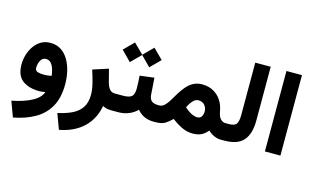

<svg xmlns="http://www.w3.org/2000/svg" viewBox="-107 -998 2569 1577"><g transform="rotate(15 1177.0 -209.5)"><path d="M429.2 -108.4Q429.2 5.9 387 81.5Q344.7 157.2 267.6 201.7Q190.4 246.1 85 266.1L36.6 135.7Q136.2 116.7 203.4 81.5Q270.5 46.4 288.6 -4.9Q276.4 -2.4 263.2 -0.7Q250 1 239.3 1Q146.5 1 93.3 -40Q40 -81.1 40 -174.8Q40 -213.9 51.8 -254.6Q63.5 -295.4 86.9 -329.8Q110.4 -364.3 145 -385.3Q179.7 -406.2 225.6 -406.2Q278.3 -406.2 316.7 -380.9Q355 -355.5 379.9 -313Q404.8 -270.5 417 -217.3Q429.2 -164.1 429.2 -108.4ZM237.3 -139.6Q258.3 -139.6 275.6 -142.1Q293 -144.5 304.2 -147Q301.3 -171.9 293 -200.2Q284.7 -228.5 268.3 -248.8Q252 -269 224.6 -269Q201.2 -269 187.7 -253.4Q174.3 -237.8 168.9 -216.8Q163.6 -195.8 163.6 -180.2Q163.6 -153.8 184.8 -146.7Q206.1 -139.6 237.3 -139.6Z M849.1 0Q804.7 0 775.9 -17.1Q756.3 95.2 679.9 168.5Q603.5 241.7 476.1 266.1L427.7 135.7Q498.5 120.6 549.6 95.5Q600.6 70.3 628.4 28.3Q656.2 -13.7 656.2 -80.1Q656.2 -124.5 642.1 -179.9Q627.9 -235.4 611.8 -283.2L743.2 -325.7L771.5 -215.3Q779.8 -184.1 795.9 -162.6Q812 -141.1 843.8 -141.1H862.8V0Z M894.5 -588.9 977.5 -506.8 1059.6 -588.9 1143.1 -505.9 1059.6 -421.9 977.5 -504.9 894.5 -421.9 811.5 -505.9ZM843.3 -141.1H911.6Q965.3 -141.1 985.6 -159.4Q1005.9 -177.7 1005.9 -226.6Q1005.9 -255.4 1004.4 -282.5Q1002.9 -309.6 1001 -335.4L1123 -350.6L1132.8 -210.9Q1135.3 -173.8 1153.3 -157.5Q1171.4 -141.1 1210.9 -141.1H1221.2V0H1210Q1161.1 0 1126.2 -17.6Q1091.3 -35.2 1068.8 -63.5Q1039.1 -33.7 998.3 -16.8Q957.5 0 911.6 0H843.3Z M1223.1 0H1201.7L1202.1 -141.1H1220.7Q1244.6 -141.1 1263.9 -159.7Q1283.2 -178.2 1301 -207.8Q1318.8 -237.3 1338.6 -270.3Q1358.4 -303.2 1383.1 -332.8Q1407.7 -362.3 1440.4 -380.9Q1473.1 -399.4 1517.1 -399.4Q1572.3 -399.4 1613.5 -376.5Q1654.8 -353.5 1680.2 -314.5Q1705.6 -275.4 1713.9 -227.1Q1722.2 -178.2 1741.2 -159.7Q1760.3 -141.1 1781.7 -141.1H1794.4V0H1781.2Q1750 0 1719.7 -14.4Q1689.5 -28.8 1670.9 -48.3Q1646.5 -17.6 1616.7 -3.2Q1586.9 11.2 1544.9 11.2Q1494.1 11.2 1450 -10.5Q1405.8 -32.2 1363.8 -64.5Q1336.9 -37.6 1307.9 -18.8Q1278.8 0 1223.1 0ZM1521.5 -265.1Q1501.5 -265.1 1485.4 -251.7Q1469.2 -238.3 1457 -219.2Q1444.8 -200.2 1436.5 -183.1Q1451.7 -169.4 1465.3 -159.7Q1479 -149.9 1491.2 -143.1Q1507.8 -134.8 1521.5 -131.1Q1535.2 -127.4 1545.4 -127.4Q1571.3 -127.4 1582.5 -146.2Q1593.8 -165 1593.8 -189Q1593.8 -219.7 1574.7 -242.4Q1555.7 -265.1 1521.5 -265.1Z M1774.9 -141.1H1812Q1862.8 -141.1 1877 -165Q1891.1 -189 1891.1 -237.8V-684.6H2022.5V-226.1Q2022.5 -114.3 1972.9 -57.1Q1923.3 0 1811.5 0H1774.9Z M2288.1 -684.6V-0.5H2156.2V-684.6Z"/></g></svg>

Font: Vazirmatn UI NL ExtraBold
Style: Regular
Weight: 800
Designer: Saber Rastikerdar
Foundry: Saber Rastikerdar
Version: Version 33.003